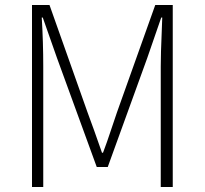

<svg xmlns="http://www.w3.org/2000/svg" viewBox="-20 -748 819 768"><path d="M108 -728H178L330 -299Q354 -235 388 -137H392Q409 -182 421 -219L448 -299L601 -728H671V0H623V-482Q623 -533 627 -623L629 -678H625L569 -516L411 -80H367L208 -516L151 -678H147Q153 -579 153 -482V0H108Z"/></svg>

Font: Merged Yaku Han JP ExtraLight
Style: Regular
Weight: 250
Designer: Ryoko NISHIZUKA 西塚涼子 (kana, bopomofo & ideographs); Paul D. Hunt (Latin, Greek & Cyrillic); Sandoll Communications 산돌커뮤니
Foundry: Adobe
Version: Version 2.004